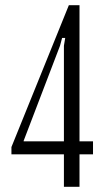

<svg xmlns="http://www.w3.org/2000/svg" viewBox="-20 -719 433 739"><path d="M24 -125V-153L245 -699H286V-175H338V-125H286V0H226V-125ZM231 -573H219L211 -543L71 -177V-175H226V-543Z"/></svg>

Font: Moniqa Paragraph
Style: Regular
Weight: 400
Designer: Rajesh Rajput
Foundry: Rajesh Rajput
Version: Version 1.000